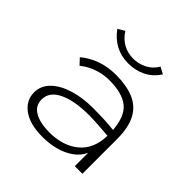

<svg xmlns="http://www.w3.org/2000/svg" viewBox="-174 -793 948 948"><g transform="rotate(45 300.0 -319.0)"><path d="M257 11Q167 11 119 -24.5Q71 -60 71 -115Q71 -162 105.5 -196Q140 -230 199.5 -248.5Q259 -267 334 -267Q364 -267 402.5 -265.5Q441 -264 478 -260Q471 -350 426 -385.5Q381 -421 293 -421Q251 -421 211.5 -408Q172 -395 137 -367L108 -398Q186 -463 297 -463Q369 -463 420 -442Q471 -421 497.5 -372.5Q524 -324 524 -241V0H471V-93Q455 -58 421.5 -34.5Q388 -11 345.5 0Q303 11 257 11ZM122 -117Q122 -73 160.5 -51Q199 -29 264 -29Q359 -29 418 -78Q477 -127 479 -220Q447 -223 408.5 -225.5Q370 -228 342 -228Q242 -228 182 -199.5Q122 -171 122 -117ZM423 -647 458 -628Q431 -586 389.5 -565.5Q348 -545 299 -545Q200 -545 140 -628L175 -649Q198 -613 230 -596Q262 -579 299 -579Q335 -579 368.5 -595.5Q402 -612 423 -647Z"/></g></svg>

Font: Inconsolata Expanded Light
Style: Regular
Weight: 300
Width: 7
Monospace: yes
Designer: Raph Levien, Cyreal, Brenton Simpson
Foundry: Raph Levien, Cyreal, Google
Version: Version 3.001; ttfautohint (v1.8.2.53-6de2)